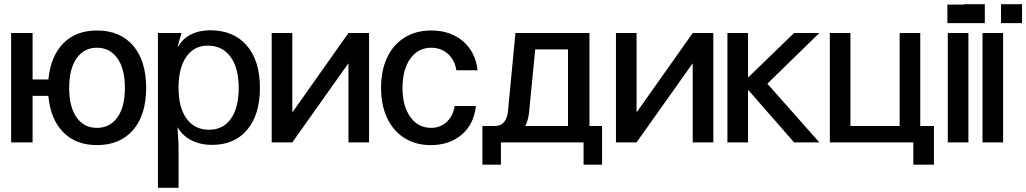

<svg xmlns="http://www.w3.org/2000/svg" viewBox="-20 -677 4880 913"><path d="M33 0V-520H135V-299H210Q221 -410 281 -471Q341 -532 441 -532Q551 -532 613 -460Q675 -388 675 -259Q675 -131 613 -59Q551 13 441 13Q341 13 280.5 -48.5Q220 -110 210 -221H135V0ZM441 -69Q503 -69 538.5 -119Q574 -169 574 -259Q574 -349 538.5 -399.5Q503 -450 441 -450Q379 -450 344 -399.5Q309 -349 309 -259Q309 -169 344 -119Q379 -69 441 -69Z M1216 -259Q1216 -132 1155.5 -60Q1095 12 988 12Q934 12 891 -9.5Q848 -31 826 -70H824L829 10V216H731V-520H843L825 -456H828Q847 -492 887 -512.5Q927 -533 979 -533Q1091 -533 1153.5 -460.5Q1216 -388 1216 -259ZM974 -60Q1041 -60 1078 -112.5Q1115 -165 1115 -259Q1115 -354 1076 -407Q1037 -460 968 -460Q903 -460 866 -407Q829 -354 829 -259Q829 -165 867.5 -112.5Q906 -60 974 -60Z M1735 -520V0H1637V-375H1636L1370 0H1272V-520H1370V-145H1372L1637 -520Z M2028 13Q1957 13 1903.5 -20.5Q1850 -54 1821 -115.5Q1792 -177 1792 -259Q1792 -342 1821 -403.5Q1850 -465 1904 -498.5Q1958 -532 2030 -532Q2122 -532 2181.5 -481Q2241 -430 2251 -343H2150Q2143 -391 2110.5 -420.5Q2078 -450 2030 -450Q1968 -450 1931 -398Q1894 -346 1894 -259Q1894 -173 1931 -121Q1968 -69 2030 -69Q2074 -69 2104.5 -97.5Q2135 -126 2142 -173H2243Q2234 -87 2176 -37Q2118 13 2028 13Z M2783 -78H2843V106H2755V0H2362V106H2274V-78H2334Q2360 -78 2375.5 -95Q2391 -112 2395 -143L2431 -520H2783ZM2681 -78V-442H2525L2496 -144Q2492 -105 2478 -78Z M3372 -520V0H3274V-375H3273L3007 0H2909V-520H3007V-145H3009L3274 -520Z M3537 -520V-310H3539L3756 -520H3876L3629 -279L3876 0H3756L3540 -247H3537V0H3439V-520Z M4024 -78H4258V-520H4356V-78H4421V106H4323V0H3926V-520H4024Z M4585 0H4487V-520H4585ZM4587 -655V-567H4485V-655Z M4750 0H4652V-520H4750ZM4663 -657V-567H4563V-657ZM4740 -657H4840V-567H4740Z"/></svg>

Font: Non Bureau
Style: Regular
Weight: 400
Designer: Jona Saucedo
Foundry: Non Foundry
Version: Version 1.000; ttfautohint (v1.8.4)